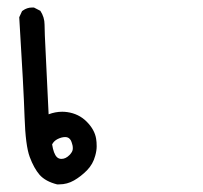

<svg xmlns="http://www.w3.org/2000/svg" viewBox="-20 -271 540 511"><path d="M109.4 33.2Q127.4 26.4 145.5 26.4Q151.9 26.4 158.7 27.3Q189.9 31.7 210.9 53Q231.9 74.2 235.8 98.1Q237.3 106.9 237.3 118.4Q237.3 129.9 233.4 143.6Q227.5 166 211.4 182.4Q195.3 198.7 177 209.2Q158.7 219.7 137.7 219.7Q133.3 219.7 131.8 219.7Q101.1 211.9 85.4 194.3Q70.3 176.8 59.1 146.7Q47.9 116.7 45.4 41Q43 -34.7 31.2 -225.1L38.6 -241.2L40.5 -242.7Q51.8 -251 65.4 -251Q67.4 -251 70.3 -251L87.4 -242.2Q98.6 -225.1 98.6 -205.3Q98.6 -185.5 101.6 -129.6Q104.5 -73.7 106 -37.4Q107.4 -1 109.4 33.2ZM143.6 151.9Q154.8 151.9 165 141.6Q167.5 139.2 169.4 136.2Q173.8 130.9 173.8 123.3Q173.8 115.7 170.4 106.9Q168.5 101.1 165 98.1Q160.6 93.8 153.3 93.8Q144 93.8 133.3 99.1Q123.5 104 118.7 113.3Q122.6 138.2 131.3 147Q136.2 151.9 143.6 151.9Z"/></svg>

Font: Bakudai
Style: Bold
Weight: 700
Version: Version 1.48